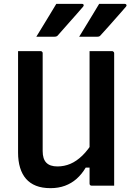

<svg xmlns="http://www.w3.org/2000/svg" viewBox="-20 -966 690 999"><path d="M273 -946Q307 -946 325.5 -946Q344 -946 361.5 -946Q379 -946 407 -946Q413 -946 415 -941.5Q417 -937 413 -932Q394 -910 380 -894Q366 -878 352.5 -863Q339 -848 322.5 -829Q306 -810 281 -782Q279 -779 274.5 -777Q270 -775 264 -775Q240 -775 224.5 -775Q209 -775 196.5 -775Q184 -775 169 -775Q188 -806 204.5 -833Q221 -860 238 -888Q255 -916 273 -946ZM496 -946Q530 -946 548.5 -946Q567 -946 584.5 -946Q602 -946 629 -946Q635 -946 637.5 -941.5Q640 -937 636 -932Q617 -910 603 -894Q589 -878 575.5 -863Q562 -848 545.5 -829Q529 -810 503 -782Q501 -779 497 -777Q493 -775 487 -775Q463 -775 447.5 -775Q432 -775 419.5 -775Q407 -775 392 -775Q411 -806 427.5 -833Q444 -860 461 -888Q478 -916 496 -946ZM574 0Q555 0 535.5 0Q516 0 496.5 0Q477 0 457 0Q455 0 453 -0.5Q451 -1 450 -2Q449 -3 448 -4Q447 -5 446.5 -7Q446 -9 446 -11Q446 -97 446 -183Q446 -269 446 -355.5Q446 -442 446 -528Q446 -614 446 -700Q466 -700 485.5 -700Q505 -700 524.5 -700Q544 -700 563 -700Q566 -700 568.5 -698.5Q571 -697 572.5 -694.5Q574 -692 574 -689Q574 -617 574 -544Q574 -471 574 -398Q574 -325 574 -252.5Q574 -180 574 -107Q574 -79 574 -51.5Q574 -24 574 0ZM243 13Q199 13 167.5 0.5Q136 -12 115.5 -35.5Q95 -59 84.5 -93.5Q74 -128 74 -172Q74 -237 74 -307.5Q74 -378 74 -452Q74 -526 74 -600Q74 -625 74 -650Q74 -675 74 -700Q104 -700 133 -700Q162 -700 191 -700Q195 -700 197 -698.5Q199 -697 200.5 -695Q202 -693 202 -689Q202 -605 202 -517.5Q202 -430 202 -344.5Q202 -259 202 -180Q202 -139 221 -119.5Q240 -100 279 -100Q314 -100 346 -113.5Q378 -127 408.5 -156.5Q439 -186 468 -234V-94H426Q406 -60 379 -36Q352 -12 318 0.5Q284 13 243 13Z"/></svg>

Font: Recursive SemiBold
Style: Regular
Weight: 600
Version: Version 1.085